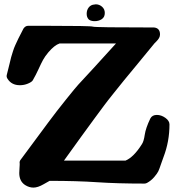

<svg xmlns="http://www.w3.org/2000/svg" viewBox="-20 -852 819 890"><path d="M465.8 -792Q465.8 -772.5 451.7 -763.2Q437.5 -753.9 418.9 -753.9H416Q398.4 -754.9 390.6 -762.7Q381.8 -772.5 381.8 -788.1Q381.8 -805.7 391.6 -817.9Q401.4 -830.1 418 -831.1Q418.9 -831.1 420.9 -831.5Q422.9 -832 423.8 -832Q440.4 -832 453.1 -820.8Q465.8 -809.6 465.8 -792ZM694.3 -724.6Q721.7 -721.7 721.7 -692.4Q721.7 -683.6 717.3 -675.8Q712.9 -668 705.1 -660.2Q697.3 -652.3 696.3 -651.4Q668 -616.2 617.7 -555.7Q567.4 -495.1 555.2 -480Q543 -464.8 509.3 -422.9Q475.6 -380.9 462.4 -362.8Q449.2 -344.7 416.5 -300.8Q383.8 -256.8 354.5 -215.8Q325.2 -174.8 276.4 -107.4H561.5Q599.6 -123 637.7 -183.6Q646.5 -196.3 650.9 -227.1Q655.3 -257.8 676.8 -302.7Q685.5 -319.3 707 -319.3Q727.5 -319.3 746.6 -305.7Q765.6 -292 765.6 -275.4Q765.6 -196.3 738.3 -125Q736.3 -121.1 727.5 -94.7Q718.8 -68.4 713.9 -58.1Q709 -47.9 694.8 -31.2Q680.7 -14.6 661.1 -3.9Q655.3 -1 649.4 -1Q523.4 -1 430.2 -7.3Q336.9 -13.7 210 -13.7Q209 -13.7 182.1 2Q155.3 17.6 134.8 17.6Q115.2 17.6 96.7 5.9Q69.3 -11.7 69.3 -49.8Q69.3 -57.6 70.3 -70.8Q71.3 -84 71.3 -87.9V-93.8Q69.3 -104.5 76.2 -112.3Q168 -236.3 204.6 -285.6Q241.2 -335 287.1 -392.1Q333 -449.2 342.8 -459.5Q352.5 -469.7 413.6 -536.1Q474.6 -602.5 517.6 -650.4H255.9Q232.4 -642.6 204.1 -609.4Q188.5 -590.8 179.7 -574.7Q170.9 -558.6 158.7 -531.7Q146.5 -504.9 131.8 -479.5Q127 -471.7 109.4 -464.4Q91.8 -457 72.3 -457Q33.2 -457 14.6 -487.3Q8.8 -496.1 11.7 -505.9Q16.6 -523.4 22.9 -550.8Q29.3 -578.1 31.7 -586.9Q34.2 -595.7 39.6 -612.8Q44.9 -629.9 50.8 -642.6Q56.6 -655.3 65.4 -673.8Q74.2 -692.4 88.9 -719.7Q97.7 -732.4 110.4 -732.4H192.4Q402.3 -732.4 410.6 -728.5Q418.9 -724.6 694.3 -724.6Z"/></svg>

Font: Essays1743
Style: Bold
Weight: 700
Designer: Based on the typeface in a 1743 English translation of the essays of Montaigne.  PostScript/TrueType font designed by Jo
Version: Version 002.100